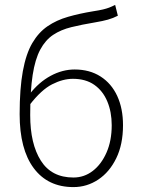

<svg xmlns="http://www.w3.org/2000/svg" viewBox="-20 -750 574 782"><path d="M279 12Q175 12 117.5 -65Q60 -142 60 -285Q60 -389 73 -460Q86 -531 111.5 -574.5Q137 -618 173.5 -643Q210 -668 257 -681.5Q304 -695 359 -704Q385 -708 399.5 -711.5Q414 -715 424.5 -719Q435 -723 449 -730L460 -686Q441 -676 419.5 -670Q398 -664 368 -659Q314 -650 271 -639.5Q228 -629 196.5 -608Q165 -587 144 -548Q123 -509 113 -444.5Q103 -380 103 -281Q103 -164 146.5 -95.5Q190 -27 279 -27Q323 -27 358 -54Q393 -81 414 -129Q435 -177 435 -240Q435 -294 417 -337Q399 -380 364 -404.5Q329 -429 277 -429Q236 -429 192 -406.5Q148 -384 101 -323L100 -366Q138 -415 186 -441Q234 -467 284 -467Q345 -467 389.5 -438.5Q434 -410 457.5 -359Q481 -308 481 -240Q481 -162 453.5 -105.5Q426 -49 380 -18.5Q334 12 279 12Z"/></svg>

Font: Source Sans 3 Light
Style: Regular
Weight: 300
Designer: Paul D. Hunt
Foundry: Adobe
Version: Version 3.052;hotconv 1.1.0;makeotfexe 2.6.0